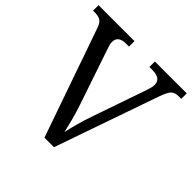

<svg xmlns="http://www.w3.org/2000/svg" viewBox="-182 -876 1039 1039"><g transform="rotate(45 337.5 -357.0)"><path d="M84 -619Q74 -651 58 -661.5Q42 -672 13 -672H0V-714H275V-672H252Q192 -672 192 -624Q192 -616 194 -607Q196 -598 200 -587L310 -262Q325 -218 336 -176Q347 -134 355 -98Q363 -134 374 -175Q385 -216 401 -262L511 -580Q515 -592 517.5 -603.5Q520 -615 520 -623Q520 -672 454 -672H431V-714H675V-672H656Q627 -672 612 -657.5Q597 -643 580 -594L373 0H300Z"/></g></svg>

Font: Noto Serif Makasar
Style: Regular
Weight: 400
Designer: Sérgio Martins
Version: Version 1.001; ttfautohint (v1.8.4.7-5d5b)